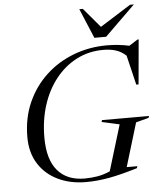

<svg xmlns="http://www.w3.org/2000/svg" viewBox="-61 -987 871 1050"><g transform="rotate(-5 374.0 -462.5)"><path d="M362.5 -10Q396.5 -10 431.2 -15.5Q466 -21 502.5 -37L579 -288.5L481.5 -310L485 -320H743L739.5 -310L669.5 -291.5L597 -52H655.5L652 -41.5Q562 -14 496.2 -2Q430.5 10 369 10Q282 10 214.5 -22.8Q147 -55.5 108.5 -116.5Q70 -177.5 70 -262.5Q70 -367 107.8 -452Q145.5 -537 211.5 -598.2Q277.5 -659.5 363.8 -692.2Q450 -725 546.5 -725Q610.5 -725 669.5 -712L716.5 -742H723L701 -497H688.5L649.5 -659.5Q623 -683.5 592.8 -692.8Q562.5 -702 525 -702Q445 -702 378.5 -667.8Q312 -633.5 263.5 -572.5Q215 -511.5 188.8 -429.8Q162.5 -348 162.5 -252.5Q162.5 -131.5 214.5 -70.8Q266.5 -10 362.5 -10ZM713.5 -935 547 -772H482.5L414 -935H433.5L523.5 -828.5L692.5 -935Z"/></g></svg>

Font: Newsreader Display
Style: Italic
Weight: 400
Italic angle: -17°
Designer: Hugues Gentile
Foundry: Production Type
Version: Version 1.001